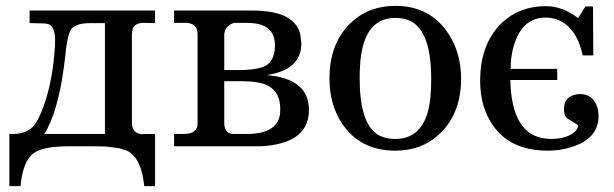

<svg xmlns="http://www.w3.org/2000/svg" viewBox="-20 -499 2094 655"><path d="M509 136H472Q463 41 415 16L388 7L343 1Q324 0 289 0H218Q125 0 94 24Q58 51 50 136H12V-42H25Q79 -42 104 -82Q111 -94 119 -112Q156 -198 166 -321Q168 -343 168 -361Q168 -409 144 -417Q134 -420 90 -420H81V-463H509V-420L471 -421H470Q434 -421 431 -392Q430 -387 430 -382V-81Q430 -44 465 -41Q458 -42 504 -42H509ZM338 -42V-420H288Q244 -420 227 -404Q210 -388 203 -311Q185 -145 142 -61Q137 -51 131 -42Z M1034 -124Q1034 -28 920 -6Q891 0 857 0H574V-42H606Q647 -42 653 -68Q654 -74 654 -81V-382Q654 -418 617 -421Q619 -421 580 -421H574V-463H841Q983 -463 1004 -384L1008 -353V-351Q1008 -260 889 -243Q1034 -231 1034 -124ZM918 -344Q918 -409 851 -419Q836 -421 815 -421H779Q748 -412 745 -382V-260H793Q868 -260 893 -279Q918 -299 918 -344ZM936 -127Q936 -203 863 -217Q839 -222 798 -222H745V-81Q745 -47 768 -43Q773 -42 779 -42H822Q924 -42 935 -108Q936 -117 936 -127Z M1553 -231Q1553 -108 1475 -38Q1416 15 1329 15Q1206 15 1144 -82Q1104 -145 1104 -231Q1104 -356 1182 -426Q1241 -479 1329 -479Q1449 -479 1511 -382Q1553 -317 1553 -231ZM1451 -231Q1451 -393 1379 -428Q1357 -438 1329 -438Q1216 -438 1208 -270Q1207 -253 1207 -231Q1207 -81 1267 -41Q1292 -25 1328 -25Q1438 -25 1449 -176Q1451 -199 1451 -231Z M2022 -103Q2022 -26 1929 3Q1891 15 1849 15Q1708 15 1650 -90Q1618 -146 1618 -224Q1618 -350 1693 -422Q1753 -478 1842 -478Q1900 -478 1952 -437L1977 -477H2003L2004 -310H1968Q1947 -406 1882 -432Q1863 -439 1841 -439Q1760 -439 1732 -340Q1722 -305 1722 -264H1881V-226H1721Q1725 -37 1844 -26Q1851 -25 1858 -25Q1910 -25 1938 -47Q1952 -58 1952 -72L1914 -96Q1904 -106 1904 -126Q1904 -170 1947 -177Q1953 -178 1960 -178Q2003 -178 2018 -132Q2022 -118 2022 -103Z"/></svg>

Font: cwTeXKai
Style: Medium
Weight: 500
Version: Version 1.17